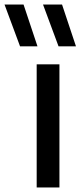

<svg xmlns="http://www.w3.org/2000/svg" viewBox="-97 -828 356 848"><path d="M65 0V-544H165.5V0ZM161.5 -623.5 93 -808H177L238.5 -623.5ZM-8.5 -623.5 -77 -808H7L68.5 -623.5Z"/></svg>

Font: Encode Sans SmCnd Md
Style: Regular
Weight: 500
Width: 4
Designer: Multiple Designers
Foundry: Impallari Type
Version: Version 3.002; ttfautohint (v1.8.3) -l 8 -r 50 -G 200 -x 14 